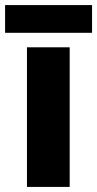

<svg xmlns="http://www.w3.org/2000/svg" viewBox="-33 -735 382 755"><path d="M329 -715H-13V-606H329ZM241 0V-549H73V0Z"/></svg>

Font: Noto Sans Arabic UI XBd
Style: Regular
Weight: 800
Designer: Monotype Design Team, Nadine Chahine and Nizar Qandah
Foundry: Monotype Imaging Inc.
Version: Version 2.010